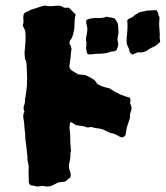

<svg xmlns="http://www.w3.org/2000/svg" viewBox="-20 -680 604 700"><path d="M460 -286Q459 -278 456 -270.5Q453 -263 454 -254Q454 -250 452 -244Q450 -237 447 -229.5Q444 -222 442 -214Q441 -207 440 -200.5Q439 -194 438 -189Q430 -174 416 -182Q409 -186 402.5 -189.5Q396 -193 388 -194Q382 -194 377 -198Q360 -206 354 -208.5Q348 -211 329 -213Q323 -214 317.5 -216Q312 -218 305 -216Q300 -214 294.5 -216.5Q289 -219 284 -220Q279 -221 273 -221.5Q267 -222 262 -223Q258 -222 248 -229.5Q238 -237 236 -233Q232 -223 234.5 -203.5Q237 -184 236 -175Q236 -154 239 -130Q236 -123 236.5 -116.5Q237 -110 236 -102Q235 -95 233.5 -89Q232 -83 231 -78Q231 -66 235.5 -54.5Q240 -43 236 -32Q228 -28 226.5 -25.5Q225 -23 217 -18Q207 -17 193 -15Q184 -11 174 -5.5Q164 0 150 0Q139 -2 134.5 -2Q130 -2 116 0Q110 -1 103.5 -2.5Q97 -4 91 -5Q85 -10 85 -18Q85 -28 84.5 -37.5Q84 -47 84 -56Q85 -65 84.5 -73Q84 -81 82 -89Q79 -96 80 -102.5Q81 -109 79 -116Q78 -127 77 -138.5Q76 -150 74 -161Q72 -172 72 -183.5Q72 -195 70 -206Q69 -215 68.5 -225Q68 -235 66 -245Q63 -258 67 -269Q71 -273 68 -275Q64 -286 68 -296Q72 -306 71 -316Q76 -342 78 -367Q80 -392 78 -417Q77 -430 77 -442.5Q77 -455 71 -466Q71 -473 70 -479.5Q69 -486 70 -493Q72 -511 73 -530Q74 -549 72 -568Q71 -570 69.5 -573Q68 -576 67 -578Q63 -586 63 -589Q67 -598 65.5 -607.5Q64 -617 66 -627Q70 -635 77.5 -637Q85 -639 91 -644Q102 -648 113 -651Q124 -654 135 -658Q138 -659 141.5 -659.5Q145 -660 148 -659Q158 -657 167.5 -657.5Q177 -658 186 -659Q200 -661 210 -654Q215 -651 220.5 -651.5Q226 -652 231 -652L256 -627Q252 -615 252 -602Q252 -589 251 -576Q250 -569 246.5 -555Q243 -541 238 -536Q229 -525 237 -514Q239 -513 239 -510Q239 -507 240 -505Q242 -502 240 -498Q239 -483 237 -468.5Q235 -454 233 -439Q233 -431 240 -424Q246 -420 252 -416.5Q258 -413 265 -409Q273 -408 279.5 -407.5Q286 -407 292 -406Q305 -400 317 -393Q329 -386 334 -374Q346 -367 357.5 -363.5Q369 -360 379 -358Q415 -333 453 -324Q457 -317 455.5 -311.5Q454 -306 455 -301Q457 -298 458 -294Q459 -290 460 -286ZM564 -527Q554 -518 549 -514.5Q544 -511 535 -507Q527 -504 521 -499Q506 -487 485 -489H481Q477 -487 472.5 -485Q468 -483 463 -481Q452 -487 452 -494Q451 -502 447.5 -508Q444 -514 442 -521Q441 -532 442 -543Q443 -554 444 -565Q446 -585 444 -607Q449 -612 455.5 -614Q462 -616 467 -621Q472 -626 478 -629Q484 -632 488 -635Q494 -637 498.5 -637.5Q503 -638 507 -639Q512 -641 517.5 -641.5Q523 -642 528 -642Q533 -642 537.5 -642.5Q542 -643 546 -643Q552 -643 553 -639Q557 -635 557 -630Q557 -625 560 -620Q562 -618 561.5 -614.5Q561 -611 561 -608Q560 -596 560.5 -584.5Q561 -573 562 -562Q563 -558 562.5 -554Q562 -550 562 -545Q562 -540 563 -535.5Q564 -531 564 -527ZM412 -566Q412 -563 412 -560Q412 -557 411 -554Q406 -537 411 -522Q412 -515 409.5 -509.5Q407 -504 406 -499Q401 -493 394 -493Q392 -492 388.5 -492Q385 -492 383 -491Q373 -487 361 -485.5Q349 -484 337 -484Q328 -484 319.5 -482.5Q311 -481 301 -482Q297 -486 297 -488Q296 -492 295 -496.5Q294 -501 294 -505Q294 -513 295 -520.5Q296 -528 293 -535Q293 -537 293.5 -540Q294 -543 294 -545Q297 -553 297 -560Q300 -576 296 -589Q295 -592 294.5 -596.5Q294 -601 294 -605Q299 -610 304 -611Q309 -612 314 -613Q320 -614 326 -614.5Q332 -615 338 -614Q346 -614 353.5 -615Q361 -616 368 -619Q375 -618 382 -616.5Q389 -615 396 -614L400 -610Q403 -606 405.5 -602Q408 -598 409 -595Q411 -587 411 -580Q411 -573 412 -566Z"/></svg>

Font: Darumadrop One
Style: Regular
Weight: 400
Version: Version 1.000